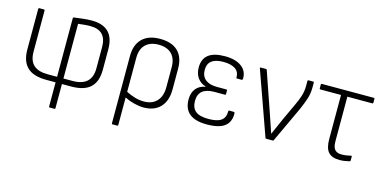

<svg xmlns="http://www.w3.org/2000/svg" viewBox="-68 -841 2719 1373"><g transform="rotate(15 1291.0 -154.5)"><path d="M343 185Q337 185 337 179V0H268Q172 0 126.5 -43.5Q81 -87 81 -174V-476Q81 -482 87 -482H122Q128 -482 128 -476V-172Q128 -105 162.5 -73Q197 -41 268 -41H337V-476Q337 -481 343 -482Q375 -486 408.5 -490Q442 -494 474 -494Q640 -494 640 -325V-174Q640 -87 594.5 -43.5Q549 0 452 0H384V179Q384 185 378 185ZM384 -41H452Q593 -41 593 -172V-330Q593 -453 474 -453Q448 -453 425.5 -450.5Q403 -448 384 -446Z M808 185Q802 185 802 179V-320Q802 -403 848 -448.5Q894 -494 980 -494Q1067 -494 1112.5 -449.5Q1158 -405 1158 -321V-168Q1158 -83 1114 -36Q1070 11 990 11Q958 11 920.5 1.5Q883 -8 849 -25V179Q849 185 843 185ZM849 -317V-67Q882 -50 915.5 -40.5Q949 -31 981 -31Q1043 -31 1077 -68Q1111 -105 1111 -171V-319Q1111 -384 1076.5 -417.5Q1042 -451 980 -451Q919 -451 884 -417.5Q849 -384 849 -317Z M1458 11Q1287 11 1287 -129Q1287 -178 1311.5 -208.5Q1336 -239 1381 -247V-249Q1343 -260 1320.5 -291Q1298 -322 1298 -369Q1298 -494 1459 -494Q1539 -494 1583 -461Q1627 -428 1625 -371Q1624 -362 1618 -362H1583Q1577 -362 1577 -370Q1578 -411 1546.5 -431.5Q1515 -452 1459 -452Q1344 -452 1344 -363Q1344 -316 1374 -291.5Q1404 -267 1459 -267H1530Q1536 -267 1536 -260V-234Q1536 -228 1530 -228H1452Q1334 -228 1334 -130Q1334 -80 1363.5 -55Q1393 -30 1460 -30Q1524 -30 1553.5 -51Q1583 -72 1583 -118Q1583 -126 1588 -126H1623Q1629 -126 1630 -117Q1632 -54 1591 -21.5Q1550 11 1458 11Z M1897 0Q1892 0 1890 -4L1722 -475Q1720 -482 1728 -482H1765Q1770 -482 1772 -478L1882 -160Q1902 -103 1921 -45H1922Q1935 -74 1948 -103.5Q1961 -133 1974 -163L2033 -290Q2050 -325 2062 -361.5Q2074 -398 2074 -440V-477Q2074 -482 2080 -482H2115Q2121 -482 2121 -476V-441Q2121 -394 2107.5 -353.5Q2094 -313 2075 -270L1951 -4Q1949 0 1944 0Z M2441 11Q2385 11 2358.5 -18Q2332 -47 2332 -114V-441H2179Q2173 -441 2173 -447V-476Q2173 -482 2179 -482H2564Q2570 -482 2570 -476V-447Q2570 -441 2564 -441H2379V-112Q2379 -67 2395.5 -49Q2412 -31 2443 -31Q2463 -31 2480.5 -33.5Q2498 -36 2513 -40Q2520 -42 2520 -35V-6Q2520 0 2514 1Q2501 4 2482.5 7.5Q2464 11 2441 11Z"/></g></svg>

Font: Sofia Sans Semi Condensed Light
Style: Regular
Weight: 300
Designer: Botio Nikoltchev, Ani Petrova
Foundry: lettersoup
Version: Version 4.100; ttfautohint (v1.8.4.7-5d5b)